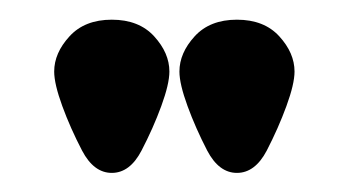

<svg xmlns="http://www.w3.org/2000/svg" viewBox="-20 -632 358 197"><path d="M94.7 -454.6Q76.2 -454.6 64.2 -477.5Q52.2 -500.5 43.9 -523.2Q35.6 -545.9 35.6 -558.6Q35.6 -577.6 51.3 -594.7Q66.9 -611.8 94.7 -611.8Q122.6 -611.8 138.2 -594.7Q153.8 -577.6 153.8 -558.6Q153.8 -545.9 145.5 -523.2Q137.2 -500.5 125.2 -477.5Q113.3 -454.6 94.7 -454.6ZM223.1 -454.6Q204.6 -454.6 192.6 -477.5Q180.7 -500.5 172.4 -523.2Q164.1 -545.9 164.1 -558.6Q164.1 -577.6 179.7 -594.7Q195.3 -611.8 223.1 -611.8Q251 -611.8 266.6 -594.7Q282.2 -577.6 282.2 -558.6Q282.2 -545.9 273.9 -523.2Q265.6 -500.5 253.7 -477.5Q241.7 -454.6 223.1 -454.6Z"/></svg>

Font: Quaaykop
Style: Bold
Weight: 700
Designer: Tup Wanders
Foundry: Free font, DO NOT SELL
Version: Version 1.00;July 31, 2023;FontCreator 11.5.0.2430 64-bit